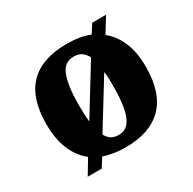

<svg xmlns="http://www.w3.org/2000/svg" viewBox="-139 -719 907 902"><g transform="rotate(-30 314.0 -268.0)"><path d="M137 -40Q92 -75 68 -132.5Q44 -190 44 -271Q44 -412 112.5 -481Q181 -550 315 -550Q387 -550 439 -529L469 -576H544L494 -495Q537 -461 560.5 -405Q584 -349 584 -271Q584 -130 515 -60Q446 10 312 10Q279 10 250 5Q221 0 195 -8L165 40H89ZM314 -57Q348 -57 368 -81Q388 -105 397 -152.5Q406 -200 406 -269Q406 -289 405.5 -309Q405 -329 402 -347L248 -97Q259 -76 275 -66.5Q291 -57 314 -57ZM383 -438Q371 -460 355 -471Q339 -482 313 -482Q262 -482 241.5 -429Q221 -376 221 -271Q221 -246 222 -223Q223 -200 225 -181Z"/></g></svg>

Font: Noto Serif Armenian ExtraBold
Style: Regular
Weight: 800
Version: Version 2.007